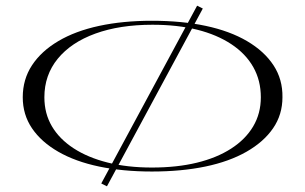

<svg xmlns="http://www.w3.org/2000/svg" viewBox="-20 -588 1073 675"><path d="M693 -558 356 67 336 57 673 -568ZM514 -515Q619 -515 703.5 -497Q788 -479 848.5 -443.5Q909 -408 941.5 -358.5Q974 -309 973 -246Q973 -185 940 -137Q907 -89 846.5 -54.5Q786 -20 702 -2.5Q618 15 514 15Q412 15 328.5 -2.5Q245 -20 185 -54.5Q125 -89 92.5 -137Q60 -185 60 -246Q60 -309 92.5 -358.5Q125 -408 185 -443.5Q245 -479 328.5 -497Q412 -515 514 -515ZM516 -501Q401 -501 315.5 -470Q230 -439 183 -381.5Q136 -324 136 -246Q136 -189 162.5 -144Q189 -99 239 -66.5Q289 -34 358.5 -16.5Q428 1 514 1Q602 1 672 -16Q742 -33 792.5 -65.5Q843 -98 870 -143.5Q897 -189 897 -246Q897 -305 870.5 -352Q844 -399 793.5 -432.5Q743 -466 673.5 -483.5Q604 -501 516 -501Z"/></svg>

Font: Kalnia Expanded ExtraLight
Style: Regular
Weight: 250
Width: 7
Designer: Frida Medrano
Foundry: Frida Medrano
Version: Version 1.105